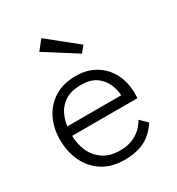

<svg xmlns="http://www.w3.org/2000/svg" viewBox="-160 -746 789 858"><g transform="rotate(-30 234.0 -317.0)"><path d="M83 -198.5Q83.5 -155.5 100.2 -118Q117 -80.5 151 -57.5Q185 -34.5 236.5 -34.5Q278.5 -34.5 306.8 -48.2Q335 -62 351.8 -80.2Q368.5 -98.5 375.5 -113L411 -78Q392.5 -49.5 368.2 -29.2Q344 -9 311.2 1.5Q278.5 12 233.5 12Q168 12 121.8 -17.2Q75.5 -46.5 51.2 -97Q27 -147.5 27 -210.5Q27 -270.5 51 -318.5Q75 -366.5 120.2 -394.5Q165.5 -422.5 229.5 -422.5Q287.5 -422.5 330.2 -397Q373 -371.5 396.8 -326.2Q420.5 -281 420.5 -221Q420.5 -216.5 420.2 -209.5Q420 -202.5 419.5 -198.5ZM363.5 -246Q363 -273 350.2 -303.2Q337.5 -333.5 308.8 -354.8Q280 -376 230 -376Q178 -376 147.2 -355.2Q116.5 -334.5 102.5 -304.5Q88.5 -274.5 85.5 -246ZM305 -494.5 143.5 -597 182 -645.5 330 -526.5Z"/></g></svg>

Font: League Spartan Thin Light
Style: Regular
Weight: 300
Version: Version 2.002